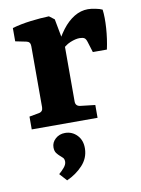

<svg xmlns="http://www.w3.org/2000/svg" viewBox="-77 -488 565 767"><g transform="rotate(-10 205.0 -104.5)"><path d="M188 -303Q206 -343 228.5 -372.5Q251 -402 277.5 -418Q304 -434 333 -434Q345 -434 363 -430.5Q381 -427 391 -422Q395 -391 392 -347Q389 -303 380 -262H323L310 -304Q306 -318 299.5 -322Q293 -326 280 -326Q264 -326 242 -317Q220 -308 200 -285ZM217 -305V-80Q217 -62 235 -59L296 -52V0H29V-52L68 -59Q85 -62 85 -80V-328Q85 -346 69 -349L25 -358V-412Q60 -422 100.5 -427Q141 -432 175 -433L196 -417ZM225 113Q224 151 197.5 179.5Q171 208 133 225L106 195Q118 185 128 173Q138 161 138 150Q138 139 132.5 133.5Q127 128 122 124Q115 118 108.5 109.5Q102 101 102 86Q102 66 118 51.5Q134 37 157 37Q186 37 206 58Q226 79 225 113Z"/></g></svg>

Font: Rasa
Style: Bold
Weight: 700
Designer: Anna Giedrys (Yrsa+Rasa design), David Brezina (Yrsa art-direction, Rasa art-direction, design)
Foundry: Rosetta Type Foundry
Version: Version 2.004